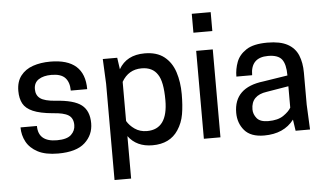

<svg xmlns="http://www.w3.org/2000/svg" viewBox="-60 -854 1953 1153"><g transform="rotate(-5 916.5 -277.0)"><path d="M262 12Q186 12 139.5 -12.5Q93 -37 71.5 -77Q50 -117 50 -164H149Q149 -68 262 -68Q322 -68 347.5 -92Q373 -116 373 -150Q373 -192 344.5 -210Q316 -228 250 -232Q174 -239 131.5 -257.5Q89 -276 72.5 -307Q56 -338 56 -383Q56 -439 83.5 -474.5Q111 -510 157.5 -526Q204 -542 262 -542Q469 -542 469 -358H370Q370 -408 345 -435Q320 -462 262 -462Q214 -462 185 -443Q156 -424 156 -385Q156 -348 182 -329Q208 -310 274 -305Q384 -298 429.5 -262.5Q475 -227 475 -152Q475 -82 423.5 -35Q372 12 262 12Z M685 200H585V-380L578 -530H665L675 -460Q722 -542 831 -542Q904 -542 948.5 -507Q993 -472 1012.5 -412Q1032 -352 1032 -279Q1032 -210 1023 -158Q1014 -106 986 -64Q936 12 831 12Q735 12 685 -56ZM805 -76Q931 -76 931 -251Q931 -364 901 -407Q871 -454 805 -454Q726 -454 685 -383V-147Q701 -119 732 -97.5Q763 -76 805 -76Z M1241 0H1141V-530H1241ZM1248 -640H1134V-754H1248Z M1504 12Q1423 12 1385.5 -32Q1348 -76 1348 -138Q1348 -291 1527 -312L1674 -335Q1674 -403 1651 -432.5Q1628 -462 1568 -462Q1463 -462 1463 -355H1368Q1368 -400 1384 -442.5Q1400 -485 1443.5 -513.5Q1487 -542 1571 -542Q1648 -542 1692.5 -517.5Q1737 -493 1755.5 -448Q1774 -403 1774 -343V-150L1781 0H1694L1684 -68Q1623 12 1504 12ZM1536 -72Q1594 -72 1627.5 -95Q1661 -118 1674 -141V-270L1542 -248Q1447 -235 1447 -150Q1447 -121 1467 -96.5Q1487 -72 1536 -72Z"/></g></svg>

Font: Tanohe Sans Medium
Style: Regular
Weight: 500
Designer: Village Type and Design LLC
Foundry: Cooper Hewitt Smithsonian Design Museum
Version: Version 1.00;September 29, 2021;FontCreator 13.0.0.2655 64-b